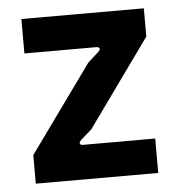

<svg xmlns="http://www.w3.org/2000/svg" viewBox="-43 -548 550 589"><g transform="rotate(-5 232.0 -253.5)"><path d="M44 0H421V-106H198C190 -106 184 -112 195 -122L228 -151L421 -420V-507H44V-401H266C274 -401 281 -395 269 -385L237 -356L44 -88Z"/></g></svg>

Font: Finlandica SemiBold
Style: Regular
Weight: 600
Designer: Niklas Ekholm, Juho Hiilivirta, Jaakko Suomalainen
Foundry: Helsinki Type Studio
Version: Version 2.000;Glyphs 3.2 (3202)